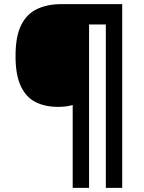

<svg xmlns="http://www.w3.org/2000/svg" viewBox="-20 -780 695 927"><path d="M570 127H491V-662H410V127H331V-273Q301 -264 260 -264Q198 -264 152 -287Q106 -310 80.5 -364Q55 -418 55 -509Q55 -605 82.5 -659.5Q110 -714 160 -737Q210 -760 275 -760H570Z"/></svg>

Font: Noto IKEA Latin
Style: Bold
Weight: 700
Designer: Monotype Design Team
Foundry: Monotype Imaging Inc.
Version: Version 1.0